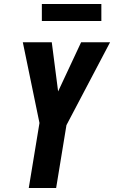

<svg xmlns="http://www.w3.org/2000/svg" viewBox="-20 -948 575 968"><path d="M125 0 179 -328 95 -735H241L273 -487L389 -735H535L315 -317L263 0ZM191 -842V-928H491V-842Z"/></svg>

Font: Iosevka Heavy Oblique
Style: Regular
Weight: 900
Italic angle: -9°
Monospace: yes
Designer: Belleve Invis
Foundry: Belleve Invis
Version: Version 32.5.0; ttfautohint (v1.8.4)